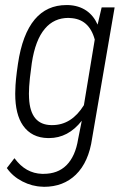

<svg xmlns="http://www.w3.org/2000/svg" viewBox="-20 -531 501 752"><path d="M104.5 -283.7 97.2 -226.1Q93.3 -189.5 93.3 -164.1Q93.3 -154.8 93.8 -147Q98.6 -42 181.2 -41Q183.1 -41 184.6 -41Q260.3 -41 308.6 -119.1L351.1 -376Q329.1 -457.5 253.9 -460.4Q251 -460.4 248.5 -460.9Q191.4 -460.9 155.8 -418.5Q118.2 -374.5 104.5 -283.7ZM116.2 -455.1Q163.6 -511.2 240.2 -511.2Q243.2 -511.2 246.6 -511.2Q288.1 -509.8 318.4 -489.3Q346.7 -469.7 362.3 -434.6L377.9 -501L378.4 -502H379.4H427.2H428.7V-500.5L340.8 10.7Q327.6 104 276.9 153.3Q228 200.7 152.3 200.7Q148.9 200.7 145.5 200.2Q106 199.2 67.9 179.7Q48.8 169.9 33.7 157Q18.6 144 7.3 127.9L6.3 127L7.3 126.5L35.6 89.8L36.6 88.9L37.6 89.8Q80.6 147.9 144.5 149.9Q147.5 149.9 150.4 149.9Q206.1 149.9 239.7 116.7Q275.4 81.5 286.1 13.2L300.3 -58.1Q247.1 9.8 171.9 9.8Q169.9 9.8 168 9.8Q104 8.8 70.3 -39.1Q39.6 -83 39.6 -163.6Q39.6 -170.4 40 -177.2Q40.5 -215.3 50.3 -280.8Q67.4 -397 116.2 -455.1Z"/></svg>

Font: MAUL Condensed Light Italic
Style: Light Italic
Weight: 300
Italic angle: -12°
Designer: MAUL
Version: Version 1.0; 2020; ttfautohint (v1.8.3)